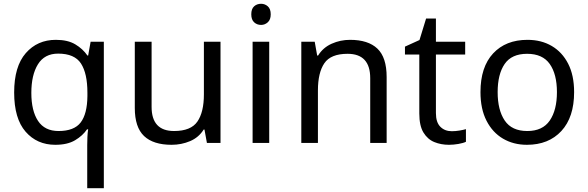

<svg xmlns="http://www.w3.org/2000/svg" viewBox="-20 -757 3115 1017"><path d="M442 11Q442 -7 443 -31Q444 -55 447 -72H441Q418 -38 377.5 -14Q337 10 273 10Q176 10 115.5 -59.5Q55 -129 55 -267Q55 -405 116.5 -475.5Q178 -546 276 -546Q339 -546 379 -522Q419 -498 443 -463H447L460 -536H530V240H442ZM290 -63Q373 -63 407.5 -108.5Q442 -154 443 -248V-266Q443 -368 409 -420.5Q375 -473 288 -473Q216 -473 181 -416.5Q146 -360 146 -265Q146 -170 181.5 -116.5Q217 -63 290 -63Z M1148 -536V0H1076L1063 -71H1059Q1033 -29 987 -9.5Q941 10 889 10Q792 10 743 -36.5Q694 -83 694 -185V-536H783V-191Q783 -63 902 -63Q991 -63 1025.5 -113Q1060 -163 1060 -257V-536Z M1363 -737Q1383 -737 1398.5 -723.5Q1414 -710 1414 -681Q1414 -653 1398.5 -639Q1383 -625 1363 -625Q1341 -625 1326 -639Q1311 -653 1311 -681Q1311 -710 1326 -723.5Q1341 -737 1363 -737ZM1406 -536V0H1318V-536Z M1834 -546Q1930 -546 1979 -499.5Q2028 -453 2028 -349V0H1941V-343Q1941 -472 1821 -472Q1732 -472 1698 -422Q1664 -372 1664 -278V0H1576V-536H1647L1660 -463H1665Q1691 -505 1737 -525.5Q1783 -546 1834 -546Z M2373 -62Q2393 -62 2414 -65.5Q2435 -69 2448 -73V-6Q2434 1 2408 5.5Q2382 10 2358 10Q2316 10 2280.5 -4.5Q2245 -19 2223 -55Q2201 -91 2201 -156V-468H2125V-510L2202 -545L2237 -659H2289V-536H2444V-468H2289V-158Q2289 -109 2312.5 -85.5Q2336 -62 2373 -62Z M3021 -269Q3021 -136 2953.5 -63Q2886 10 2771 10Q2700 10 2644.5 -22.5Q2589 -55 2557 -117.5Q2525 -180 2525 -269Q2525 -402 2592 -474Q2659 -546 2774 -546Q2847 -546 2902.5 -513.5Q2958 -481 2989.5 -419.5Q3021 -358 3021 -269ZM2616 -269Q2616 -174 2653.5 -118.5Q2691 -63 2773 -63Q2854 -63 2892 -118.5Q2930 -174 2930 -269Q2930 -364 2892 -418Q2854 -472 2772 -472Q2690 -472 2653 -418Q2616 -364 2616 -269Z"/></svg>

Font: Noto Sans Rejang
Style: Regular
Weight: 400
Designer: Monotype Design Team
Foundry: Monotype Imaging Inc.
Version: Version 2.001; ttfautohint (v1.8.4.7-5d5b)